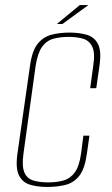

<svg xmlns="http://www.w3.org/2000/svg" viewBox="-20 -728 442 760"><path d="M167 12Q128 12 98.5 3Q69 -6 55 -34Q41 -62 49 -120L99 -469Q107 -527 129 -554.5Q151 -582 183.5 -590.5Q216 -599 255 -599Q295 -599 324.5 -590Q354 -581 368 -553.5Q382 -526 374 -469L361 -379H337L349 -467Q357 -518 345.5 -542.5Q334 -567 309.5 -574.5Q285 -582 252 -582Q218 -582 191 -574.5Q164 -567 146.5 -542.5Q129 -518 121 -467L73 -121Q66 -70 76.5 -45.5Q87 -21 112 -13.5Q137 -6 170 -6Q204 -6 231 -13.5Q258 -21 276 -45.5Q294 -70 301 -121L310 -191H334L324 -120Q316 -61 294.5 -33Q273 -5 240.5 3.5Q208 12 167 12ZM205 -633 296 -708H330L227 -633Z"/></svg>

Font: Alumni Sans SC Thin
Style: Italic
Weight: 100
Italic angle: -8°
Designer: Robert E. Leuschke
Foundry: Robert E. Leuschke
Version: Version 1.016